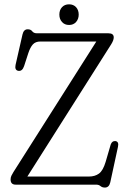

<svg xmlns="http://www.w3.org/2000/svg" viewBox="-20 -854 590 888"><path d="M494.5 -649.5 106.5 -37.5H391.5Q419 -37.5 437.8 -51.2Q456.5 -65 468.5 -105L492 -185.5Q498.5 -203.5 514.5 -201.5Q531 -198.5 525.5 -174.5L490 -10.5Q484.5 13.5 465 13.5Q453 13.5 445 6.8Q437 0 425 0H52.5Q29 0 29 -24Q29 -34 33 -41.8Q37 -49.5 42 -58L425.5 -662H166.5Q144.5 -662 132.2 -648.8Q120 -635.5 111 -608.5L91.5 -548.5Q83 -523 64 -526.5Q47 -530 52 -554L84 -694.5Q89.5 -718.5 108 -718.5Q122.5 -718.5 129.2 -709.2Q136 -700 151.5 -700H482Q506 -700 506 -681Q506 -668 494.5 -649.5ZM299.5 -738.5Q279 -738.5 266.8 -752.2Q254.5 -766 254.5 -786.5Q254.5 -807.5 266.8 -820.8Q279 -834 299.5 -834Q319.5 -834 331.8 -820.8Q344 -807.5 344 -786.5Q344 -766 331.8 -752.2Q319.5 -738.5 299.5 -738.5Z"/></svg>

Font: Fraunces 144pt SuperSoft Light
Style: Regular
Weight: 300
Version: Version 1.000;[0bf87f6ff]